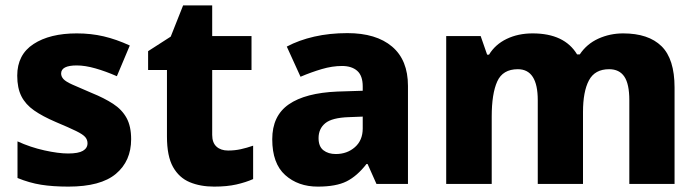

<svg xmlns="http://www.w3.org/2000/svg" viewBox="-20 -683 2595 713"><path d="M467 -166Q467 -85 410.5 -37.5Q354 10 234 10Q176 10 132.5 3Q89 -4 45 -22V-158Q93 -136 145 -124.5Q197 -113 233 -113Q271 -113 288 -123Q305 -133 305 -151Q305 -164 296.5 -174Q288 -184 262.5 -196.5Q237 -209 187 -230Q138 -251 106.5 -273Q75 -295 59.5 -325.5Q44 -356 44 -402Q44 -480 104.5 -519.5Q165 -559 265 -559Q318 -559 365 -548Q412 -537 462 -514L414 -400Q373 -418 334.5 -429Q296 -440 265 -440Q207 -440 207 -410Q207 -399 215.5 -389.5Q224 -380 248.5 -369Q273 -358 320 -338Q367 -319 400 -297.5Q433 -276 450 -245Q467 -214 467 -166Z M827 -124Q852 -124 874.5 -129Q897 -134 920 -142V-18Q893 -6 858 2Q823 10 775 10Q724 10 684.5 -6.5Q645 -23 622.5 -63Q600 -103 600 -176V-423H530V-493L614 -547L660 -663H768V-549H914V-423H768V-182Q768 -153 784 -138.5Q800 -124 827 -124Z M1270 -560Q1377 -560 1436 -510Q1495 -460 1495 -364V0H1378L1345 -74H1341Q1306 -29 1267 -9.5Q1228 10 1160 10Q1087 10 1039 -33Q991 -76 991 -166Q991 -253 1052.5 -295.5Q1114 -338 1233 -343L1327 -346V-362Q1327 -402 1306.5 -420Q1286 -438 1250 -438Q1214 -438 1175 -426.5Q1136 -415 1096 -398L1045 -510Q1090 -534 1147 -547Q1204 -560 1270 -560ZM1276 -248Q1213 -246 1188 -225.5Q1163 -205 1163 -170Q1163 -139 1181 -125Q1199 -111 1227 -111Q1269 -111 1298 -136.5Q1327 -162 1327 -206V-250Z M2294 -559Q2388 -559 2436.5 -511.5Q2485 -464 2485 -358V0H2317V-311Q2317 -371 2298.5 -398.5Q2280 -426 2242 -426Q2189 -426 2167 -384.5Q2145 -343 2145 -267V0H1977V-311Q1977 -426 1903 -426Q1847 -426 1826.5 -380.5Q1806 -335 1806 -250V0H1637V-549H1765L1789 -480H1796Q1819 -518 1861.5 -538.5Q1904 -559 1958 -559Q2076 -559 2123 -481H2133Q2159 -520 2202 -539.5Q2245 -559 2294 -559Z"/></svg>

Font: Noto Sans Kannada ExtraBold
Style: Regular
Weight: 800
Designer: Jelle Bosma - Monotype Design Team
Foundry: Monotype Imaging Inc.
Version: Version 2.005; ttfautohint (v1.8.4.7-5d5b)